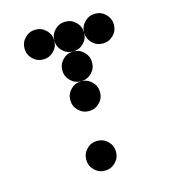

<svg xmlns="http://www.w3.org/2000/svg" viewBox="-104 -768 754 851"><g transform="rotate(-15 273.5 -342.0)"><path d="M205.1 -615.2Q205.1 -586.9 185.1 -566.9Q165 -546.9 136.7 -546.9Q108.4 -546.9 88.4 -566.9Q68.4 -586.9 68.4 -615.2Q68.4 -643.6 88.4 -663.6Q108.4 -683.6 136.7 -683.6Q165 -683.6 185.1 -663.6Q205.1 -643.6 205.1 -615.2ZM341.8 -615.2Q341.8 -586.9 321.8 -566.9Q301.8 -546.9 273.4 -546.9Q245.1 -546.9 225.1 -566.9Q205.1 -586.9 205.1 -615.2Q205.1 -643.6 225.1 -663.6Q245.1 -683.6 273.4 -683.6Q301.8 -683.6 321.8 -663.6Q341.8 -643.6 341.8 -615.2ZM478.5 -615.2Q478.5 -586.9 458.5 -566.9Q438.5 -546.9 410.2 -546.9Q381.8 -546.9 361.8 -566.9Q341.8 -586.9 341.8 -615.2Q341.8 -643.6 361.8 -663.6Q381.8 -683.6 410.2 -683.6Q438.5 -683.6 458.5 -663.6Q478.5 -643.6 478.5 -615.2ZM341.8 -478.5Q341.8 -450.2 321.8 -430.2Q301.8 -410.2 273.4 -410.2Q245.1 -410.2 225.1 -430.2Q205.1 -450.2 205.1 -478.5Q205.1 -506.8 225.1 -526.9Q245.1 -546.9 273.4 -546.9Q301.8 -546.9 321.8 -526.9Q341.8 -506.8 341.8 -478.5ZM341.8 -341.8Q341.8 -313.5 321.8 -293.5Q301.8 -273.4 273.4 -273.4Q245.1 -273.4 225.1 -293.5Q205.1 -313.5 205.1 -341.8Q205.1 -370.1 225.1 -390.1Q245.1 -410.2 273.4 -410.2Q301.8 -410.2 321.8 -390.1Q341.8 -370.1 341.8 -341.8ZM341.8 -68.4Q341.8 -40 321.8 -20Q301.8 0 273.4 0Q245.1 0 225.1 -20Q205.1 -40 205.1 -68.4Q205.1 -96.7 225.1 -116.7Q245.1 -136.7 273.4 -136.7Q301.8 -136.7 321.8 -116.7Q341.8 -96.7 341.8 -68.4Z"/></g></svg>

Font: DatDot
Style: Bold
Weight: 700
Designer: GGBot
Version: 1.00